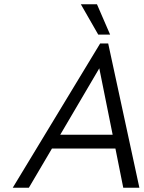

<svg xmlns="http://www.w3.org/2000/svg" viewBox="-20 -885 677 905"><path d="M40 0 452 -680H490L637 0H561L524 -185H225L116 0ZM264 -250H511L448 -563ZM443 -722 361 -865H437L499 -722Z"/></svg>

Font: Teachers
Style: Italic
Weight: 400
Italic angle: -11°
Designer: Alfredo Marco Pradil, Chank Diesel
Version: Version 1.001